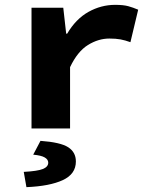

<svg xmlns="http://www.w3.org/2000/svg" viewBox="-20 -530 640 792"><path d="M110 0V-498H241L253 -391H257Q293 -452 345 -481Q397 -510 455 -510Q489 -510 509 -504.5Q529 -499 550 -490L518 -356Q496 -364 477 -367.5Q458 -371 431 -371Q386 -371 343 -344.5Q300 -318 269 -253V0ZM89 242 78 179Q135 176 157 167Q179 158 179 141Q179 128 164.5 119.5Q150 111 117 108L147 51Q230 57 261.5 77.5Q293 98 293 136Q293 188 239 213Q185 238 89 242Z"/></svg>

Font: Source Code Pro ExtraLight ExtraBold
Style: Regular
Weight: 800
Monospace: yes
Version: Version 1.018;hotconv 1.0.116;makeotfexe 2.5.65601